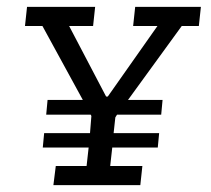

<svg xmlns="http://www.w3.org/2000/svg" viewBox="-20 -541 617 561"><path d="M143 -56H233L239 -110H105L109 -152H243L247 -202L245 -206H115L119 -249H222L104 -465H53L59 -521H258L252 -465H182L290 -259H295L440 -465H369L375 -521H567L561 -465H511L354 -249H455L451 -206H322L317 -198L312 -152H445L441 -110H308L302 -56H396L390 0H136Z"/></svg>

Font: Zilla Slab Regular
Style: Italic
Weight: 400
Italic angle: -6°
Designer: Typotheque.com
Foundry: Typotheque type foundry
Version: Version 1.1; 2017; ttfautohint (v1.6)